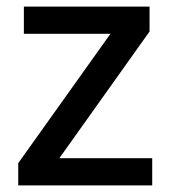

<svg xmlns="http://www.w3.org/2000/svg" viewBox="-20 -559 515 579"><path d="M439 0H35V-67L313 -457H52V-539H431V-464L159 -82H439Z"/></svg>

Font: Noto Sans Sinhala UI Medium
Style: Regular
Weight: 500
Designer: Jelle Bosma - Monotype Design Team
Foundry: Monotype Imaging Inc.
Version: Version 2.006; ttfautohint (v1.8.4.7-5d5b)